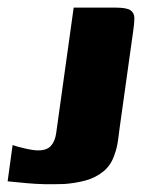

<svg xmlns="http://www.w3.org/2000/svg" viewBox="-21 -480 395 503"><path d="M293 -149Q291 -131 288 -111Q285 -91 280 -78Q271 -48 250 -31Q229 -14 202.5 -7Q176 0 148 2Q118 3 95.5 2.5Q73 2 50.5 0Q28 -2 -1 -5L12 -100Q23 -96 44.5 -91Q66 -86 79 -86Q102 -86 112.5 -98Q123 -110 126 -130L172 -460H283Q311 -460 321 -453Q331 -446 331 -432.5Q331 -419 328 -399Z"/></svg>

Font: Genos Thin
Style: Bold Italic
Weight: 700
Italic angle: -8°
Version: Version 1.010